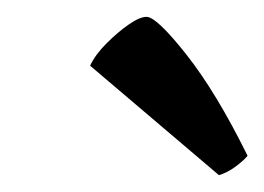

<svg xmlns="http://www.w3.org/2000/svg" viewBox="-20 -773 314 228"><path d="M240 -565 87 -695Q93 -708 106.5 -721.5Q120 -735 133 -744Q146 -753 154 -753Q166 -753 201.5 -708Q237 -663 274 -588Q269 -582 259.5 -575Q250 -568 240 -565Z"/></svg>

Font: Texturina
Style: Italic
Weight: 400
Italic angle: -11°
Designer: Guillermo Torres Carreño
Foundry: Omnibus-Type
Version: Version 1.002; ttfautohint (v1.8.3)